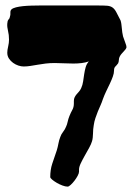

<svg xmlns="http://www.w3.org/2000/svg" viewBox="-20 -694 486 707"><path d="M445.8 -520Q444.8 -515.6 442.1 -512.2Q439.5 -508.8 435.8 -504.9Q432.1 -501 428 -496.3Q423.8 -491.7 420.9 -485.8Q418 -480.5 417.7 -473.4Q417.5 -466.3 415 -460.9Q412.1 -456.5 409.4 -453.9Q406.7 -451.2 404.5 -448.7Q402.3 -446.3 401.1 -443.1Q399.9 -439.9 399.9 -434.1Q399.9 -424.3 395.5 -412.1Q391.1 -399.9 384.8 -386.5Q378.4 -373 371.3 -358.4Q364.3 -343.8 358.9 -329.1Q355 -316.9 349.9 -305.7Q344.7 -294.4 340.1 -283Q335.4 -271.5 331.3 -259Q327.1 -246.6 325.2 -232.9Q323.7 -225.6 323.2 -218Q322.8 -210.4 322.5 -202.6Q322.3 -194.8 321.5 -187.5Q320.8 -180.2 318.8 -173.8Q315.9 -163.6 308.1 -149.4Q300.3 -135.3 292 -120.6Q283.7 -106 277.3 -92.5Q271 -79.1 271 -69.8V-62Q271 -56.2 266.1 -46.9Q261.2 -37.6 254.4 -28.8Q247.6 -20 240.5 -13.4Q233.4 -6.8 229 -6.8Q220.7 -6.8 209.7 -11Q198.7 -15.1 188.7 -21Q178.7 -26.9 171.9 -32.7Q165 -38.6 165 -42Q165 -68.8 172.4 -91.3Q179.7 -113.8 189 -140.1Q192.9 -152.8 195.1 -165.3Q197.3 -177.7 202.1 -189.9Q205.1 -199.2 212.2 -208.3Q219.2 -217.3 223.1 -227.1Q227.1 -235.4 229.2 -245.8Q231.4 -256.3 235.8 -267.1Q240.7 -279.3 246.3 -289.3Q252 -299.3 252 -313V-321.8Q252 -330.1 254.9 -335.9Q257.8 -341.8 262 -346.7Q266.1 -351.6 270.8 -356.7Q275.4 -361.8 278.8 -369.1Q284.2 -380.9 286.1 -394.3Q288.1 -407.7 290 -420.9Q292 -434.1 295.4 -446.3Q298.8 -458.5 307.1 -467.8Q294.4 -463.4 280 -461.7Q265.6 -460 250 -460Q234.4 -460 216.8 -460.9Q199.2 -461.9 181.2 -461.9Q163.6 -461.9 147.9 -460Q132.3 -458 118.4 -455.6Q104.5 -453.1 91.8 -451.2Q79.1 -449.2 66.9 -449.2Q58.1 -449.2 47.6 -452.6Q37.1 -456.1 28.1 -462.6Q19 -469.2 12.9 -478.5Q6.8 -487.8 6.8 -500Q6.8 -509.3 10 -522.7Q13.2 -536.1 13.2 -547.9Q13.2 -565.9 9.5 -580.3Q5.9 -594.7 6.8 -606.9Q7.3 -613.8 8.3 -616.7Q9.3 -619.6 10.7 -621.3Q12.2 -623 13.7 -624.8Q15.1 -626.5 16.1 -630.9Q19 -639.2 18.3 -646.7Q17.6 -654.3 22 -659.2Q27.3 -664.1 38.8 -667Q50.3 -669.9 64.9 -671.4Q79.6 -672.9 95.9 -673.3Q112.3 -673.8 127 -673.8H196.8H288.1H315.9H339.8Q362.3 -673.8 374.3 -672.9Q386.2 -671.9 393.8 -666.7Q401.4 -661.6 407.5 -650.6Q413.6 -639.6 423.8 -619.1Q425.8 -613.3 426.8 -606.2Q427.7 -599.1 428.5 -591.1Q429.2 -583 430.2 -575.2Q431.2 -567.4 433.1 -560.1Q437 -547.4 441.4 -536.6Q445.8 -525.9 445.8 -520Z"/></svg>

Font: Freckle Face
Style: Regular
Weight: 400
Designer: Astigmatic (AOETI)
Foundry: Astigmatic (AOETI)
Version: Version 1.000